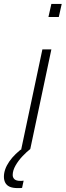

<svg xmlns="http://www.w3.org/2000/svg" viewBox="-65 -763 336 983"><path d="M183 -676 198 -743H251L236 -676ZM44 0 152 -510H198L90 0ZM26 200Q0 200 -15.5 193Q-31 186 -38 172.5Q-45 159 -45 142Q-45 104 -17.5 64Q10 24 59 -10L90 0Q72 14 50.5 36.5Q29 59 14.5 84.5Q0 110 0 133Q0 146 9 154.5Q18 163 39 163Q42 163 45.5 163Q49 163 56 162L48 199Q42 200 37 200Q32 200 26 200Z"/></svg>

Font: Saira Thin ExtraLight
Style: Italic
Weight: 250
Italic angle: -12°
Version: Version 1.101